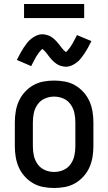

<svg xmlns="http://www.w3.org/2000/svg" viewBox="-20 -930 540 958"><path d="M250 8Q223 8 196 3Q169 -2 145.5 -15.5Q122 -29 103.5 -49.5Q85 -70 74 -94.5Q63 -119 58.5 -146Q54 -173 54 -200V-320Q54 -347 58.5 -374Q63 -401 74 -425.5Q85 -450 103.5 -470.5Q122 -491 145.5 -504.5Q169 -518 196 -523Q223 -528 250 -528Q277 -528 304 -523Q331 -518 354.5 -504.5Q378 -491 396.5 -470.5Q415 -450 426 -425.5Q437 -401 441.5 -374Q446 -347 446 -320V-200Q446 -173 441.5 -146Q437 -119 426 -94.5Q415 -70 396.5 -49.5Q378 -29 354.5 -15.5Q331 -2 304 3Q277 8 250 8ZM250 -72Q274 -72 296 -81.5Q318 -91 332 -110.5Q346 -130 351 -153Q356 -176 356 -200V-320Q356 -344 351 -367Q346 -390 332 -409.5Q318 -429 296 -438.5Q274 -448 250 -448Q226 -448 204 -438.5Q182 -429 168 -409.5Q154 -390 149 -367Q144 -344 144 -320V-200Q144 -176 149 -153Q154 -130 168 -110.5Q182 -91 204 -81.5Q226 -72 250 -72ZM308 -597Q303 -597 298 -598Q293 -599 288.5 -600Q284 -601 279.5 -602.5Q275 -604 270.5 -606.5Q266 -609 262 -611.5Q258 -614 254.5 -617Q251 -620 247 -623.5Q243 -627 239.5 -630.5Q236 -634 233 -638Q230 -642 227 -645.5Q224 -649 221.5 -652.5Q219 -656 215.5 -660.5Q212 -665 208.5 -669Q205 -673 202 -676.5Q199 -680 195 -682.5Q191 -685 191 -688H194L191 -686Q188 -683 185.5 -680.5Q183 -678 181 -675.5Q179 -673 177.5 -671.5Q176 -670 174.5 -668Q173 -666 171.5 -664Q170 -662 168.5 -659.5Q167 -657 165.5 -654.5Q164 -652 162 -649.5Q160 -647 158.5 -644Q157 -641 155 -637.5Q153 -634 151.5 -631Q150 -628 148 -624Q146 -620 144 -616.5Q142 -613 140 -609Q138 -605 136 -600L64 -631Q73 -649 81.5 -664.5Q90 -680 98 -692Q106 -704 114.5 -715Q123 -726 135 -736Q147 -746 162 -752.5Q177 -759 192 -759Q197 -759 202 -758Q207 -757 211.5 -756Q216 -755 220.5 -753.5Q225 -752 229.5 -749.5Q234 -747 238 -744.5Q242 -742 245.5 -739Q249 -736 253 -732.5Q257 -729 260.5 -725Q264 -721 267 -717.5Q270 -714 273 -710.5Q276 -707 278.5 -703.5Q281 -700 284.5 -695.5Q288 -691 291.5 -687Q295 -683 298 -679.5Q301 -676 305 -673.5Q309 -671 309 -668H306L309 -670Q312 -672 314.5 -675Q317 -678 319 -680.5Q321 -683 322.5 -684.5Q324 -686 325.5 -688Q327 -690 328.5 -692Q330 -694 331.5 -696.5Q333 -699 334.5 -701.5Q336 -704 338 -706.5Q340 -709 341.5 -712Q343 -715 345 -718.5Q347 -722 348.5 -725Q350 -728 352 -731.5Q354 -735 356 -739Q358 -743 360 -747Q362 -751 364 -755L436 -725Q427 -706 418.5 -691Q410 -676 402 -664Q394 -652 385.5 -641Q377 -630 365 -620Q353 -610 338 -603.5Q323 -597 308 -597ZM100 -840V-910H400V-840Z"/></svg>

Font: Iosevka SS10 Medium
Style: Regular
Weight: 500
Monospace: yes
Designer: Belleve Invis
Foundry: Belleve Invis
Version: Version 28.0.6; ttfautohint (v1.8.4)